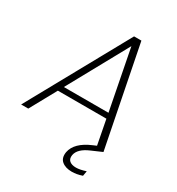

<svg xmlns="http://www.w3.org/2000/svg" viewBox="-223 -815 1054 1141"><g transform="rotate(30 304.5 -245.0)"><path d="M360.8 -686H411.1L546.9 0L476.1 30.8Q403.3 61.5 395 108.9Q390.6 135.3 406 148.7Q421.4 162.1 451.2 162.1Q477.5 162.1 518.1 148.9L512.2 183.1Q475.1 195.8 441.9 195.8Q397.9 195.8 373 174.8Q348.1 153.8 355 111.8Q368.7 40.5 471.2 -2.9L495.1 -13.2L462.9 -180.2H129.9L30.8 0H-18.1ZM456.1 -216.8 376 -627.9 149.9 -216.8Z"/></g></svg>

Font: SVN-Poppins ExtraLight
Style: Italic
Weight: 200
Italic angle: -10°
Designer: Ninad Kale (Devanagari), Jonny Pinhorn (Latin)
Foundry: Indian Type Foundry
Version: Version 3.002 2017